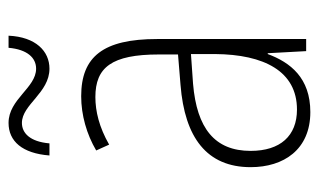

<svg xmlns="http://www.w3.org/2000/svg" viewBox="-172 -582 763 460"><g transform="rotate(-90 210.0 -351.5)"><path d="M68 -615H97C101 -662 122 -681 146 -681C190 -681 218 -615 276 -615C318 -615 352 -648 355 -713H326C322 -668 302 -647 276 -647C230 -647 203 -713 146 -713C102 -713 73 -680 68 -615ZM210 -539C165 -539 119 -526 80 -503L94 -472C136 -496 174 -505 208 -505C279 -505 310 -466 310 -353V-307L237 -301C111 -291 40 -238 40 -133C40 -54 82 10 172 10C254 10 291 -38 311 -92H313L318 0H347V-357C347 -486 305 -539 210 -539ZM240 -271 311 -276V-218C310 -101 270 -22 178 -22C115 -22 79 -62 79 -133C79 -219 133 -262 240 -271Z"/></g></svg>

Font: Noto Sans Sinhala UI Condensed ExtraLight
Style: Regular
Weight: 200
Width: 3
Designer: Jelle Bosma - Monotype Design Team
Foundry: Monotype Imaging Inc.
Version: Version 2.006